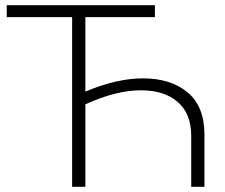

<svg xmlns="http://www.w3.org/2000/svg" viewBox="-20 -720 866 740"><path d="M258 0V-654H6V-700H577V-654H309V-367Q430 -418 531 -418Q638 -418 703 -364Q768 -310 768 -201V0H717V-196Q717 -282 665 -327Q613 -372 523 -372Q428 -372 309 -318V0Z"/></svg>

Font: Montserrat Light
Style: Regular
Weight: 300
Designer: Julieta Ulanovsky
Foundry: Julieta Ulanovsky
Version: Version 9.000; ttfautohint (v1.8.4.7-5d5b)